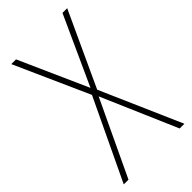

<svg xmlns="http://www.w3.org/2000/svg" viewBox="-224 -773 833 833"><g transform="rotate(-45 192.0 -357.0)"><path d="M378 0 215 -372 373 -714H344L200 -398L59 -714H30L183 -372L6 0H35L199 -347L349 0Z"/></g></svg>

Font: Noto Sans Arabic UI Cn Th
Style: Regular
Weight: 100
Width: 3
Designer: Monotype Design Team, Nadine Chahine and Nizar Qandah
Foundry: Monotype Imaging Inc.
Version: Version 2.010